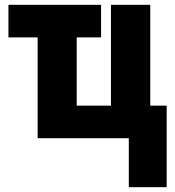

<svg xmlns="http://www.w3.org/2000/svg" viewBox="-20 -573 724 796"><path d="M514 203V0H136V-418H15V-553H399V-418H298V-135H440V-553H603V-135H671V203Z"/></svg>

Font: Noto Sans ExtraCondensed Black
Style: Regular
Weight: 900
Width: 2
Designer: Monotype Design Team
Foundry: Monotype Imaging Inc.
Version: Version 2.013; ttfautohint (v1.8.4.7-5d5b)